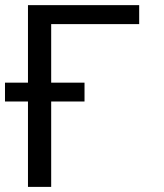

<svg xmlns="http://www.w3.org/2000/svg" viewBox="-21 -731 642 751"><path d="M309.6 -334H179.2V0H88.4V-334H-1.5V-407.7H88.4V-710.9H523.4V-636.7H179.2V-407.7H309.6Z"/></svg>

Font: Roboto Mono
Style: Regular
Weight: 400
Designer: Google
Version: Version 2.000985; 2015; ttfautohint (v1.3)